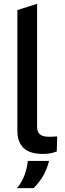

<svg xmlns="http://www.w3.org/2000/svg" viewBox="-20 -790 334 994"><path d="M204 7Q133 7 101.5 -24.5Q70 -56 70 -111V-738L172 -770V-134Q172 -108 186 -95Q200 -82 234 -82Q243 -82 253.5 -82.5Q264 -83 276 -84L274 -6Q257 1 238.5 4Q220 7 204 7ZM68 184Q94 152 107 116.5Q120 81 124 43H234Q225 81 205.5 116.5Q186 152 154 184Z"/></svg>

Font: REM
Style: Regular
Weight: 400
Designer: Octavio Pardo
Foundry: Ashler Design
Version: Version 1.005;gftools[0.9.28]